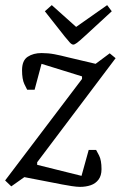

<svg xmlns="http://www.w3.org/2000/svg" viewBox="-37 -720 471 749"><path d="M275 9Q263 9 243 6Q223 3 205 -0.5Q187 -4 177 -6L58 -29L7 7L-17 -16L283 -412V-422L125 -471L98 -370H69Q67 -373 58 -392Q49 -411 49 -446Q49 -484 71 -498.5Q93 -513 125 -513Q151 -513 175 -508.5Q199 -504 230 -496L336 -471L391 -512L414 -493L108 -87V-77L281 -34L309 -135H338Q340 -132 349.5 -113.5Q359 -95 359 -60Q359 -35 347.5 -19.5Q336 -4 317 2.5Q298 9 275 9ZM249 -546Q243 -546 235.5 -554Q228 -562 216 -577L138 -676L165 -700L260 -615L381 -700L399 -676L298 -583Q273 -560 263.5 -553Q254 -546 249 -546Z"/></svg>

Font: Faustina Light
Style: Italic
Weight: 300
Italic angle: -8°
Designer: Alfonso Garcia
Foundry: http://www.omnibus-type.com
Version: Version 1.200